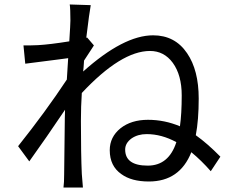

<svg xmlns="http://www.w3.org/2000/svg" viewBox="-20 -808 1040 859"><path d="M769 -172Q703 -208 636 -208Q597 -208 569 -189Q540 -168 540 -139Q540 -67 641 -67Q735 -67 769 -172ZM400 -605Q404 -610 356 -537Q354 -503 352 -488Q533 -650 665 -650Q763 -650 817 -570Q869 -494 869 -367Q869 -272 856 -203Q908 -166 966 -107L923 -42Q881 -90 836 -127Q784 4 646 4Q568 4 523 -29Q471 -65 471 -136Q471 -195 519 -234Q567 -272 642 -272Q716 -272 785 -243Q793 -298 793 -381Q793 -472 753 -527Q714 -580 651 -580Q522 -580 346 -392Q342 -332 342 -267Q342 -118 346 -30L351 31H264Q267 10 267 -28Q269 -237 270 -280L271 -317Q187 -192 111 -86L61 -154Q183 -307 279 -452L285 -548Q298 -549 93 -523L85 -605Q105 -604 150 -606Q203 -609 290 -623Q295 -700 295 -716Q295 -769 292 -788L386 -785Q380 -754 366 -639L370 -640Z"/></svg>

Font: Source Han Sans K Regular
Style: Regular
Weight: 400
Designer: Ryoko NISHIZUKA  (kana & ideographs); Paul D. Hunt (Latin, Greek & Cyrillic); Wenlong ZHANG  (bopomofo); Sandoll Communi
Foundry: Adobe Systems Incorporated
Version: Version 1.00 July 18, 2014, initial release